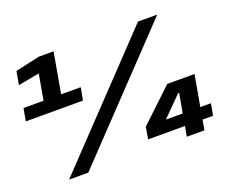

<svg xmlns="http://www.w3.org/2000/svg" viewBox="-111 -858 1236 1036"><g transform="rotate(-20 507.0 -339.5)"><path d="M23.5 -447H138.5L164.5 -594.5L42.5 -571.5L56 -648L196 -679H280.5L239.5 -447H352L339 -375H10.5ZM763.5 -674H874L233 0H122.5ZM809 -58H597.5L609.5 -127L797 -304H953.5L921.5 -125.5H982.5L970.5 -58H910L899.5 0H798.5ZM820.5 -125.5 840.5 -236.5H834.5L724 -125.5Z"/></g></svg>

Font: Rudi
Style: Regular
Weight: 400
Italic angle: -10°
Designer: Tyler Finck
Foundry: Etcetera Type Company
Version: Version 1.111; ttfautohint (v1.8.4)